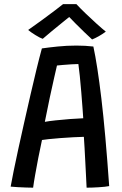

<svg xmlns="http://www.w3.org/2000/svg" viewBox="-20 -882 579 910"><path d="M137 7.5Q124 7.5 103.8 6.8Q83.5 6 63.5 5Q43.5 4 30.5 2.5Q35 -23.5 44.5 -70.5Q54 -117.5 67 -177Q80 -236.5 94.8 -302.2Q109.5 -368 124.5 -432.8Q139.5 -497.5 153.2 -554.2Q167 -611 178.5 -652.5Q209 -657 252.8 -661.5Q296.5 -666 342 -666Q384.5 -666 422.5 -661.5Q441.5 -574 460.5 -414.8Q479.5 -255.5 497.5 0Q480 3.5 447.8 5.5Q415.5 7.5 390.5 7.5Q389.5 -10.5 388 -42.5Q386.5 -74.5 384.5 -111.2Q382.5 -148 380.8 -181Q379 -214 377.5 -233.5Q357.5 -233 327.2 -231.5Q297 -230 265.5 -227.5Q234 -225 210 -222.5Q186 -220 179 -218.5Q169.5 -175.5 161.2 -132.2Q153 -89 146.5 -52.5Q140 -16 137 7.5ZM192.5 -304.5Q210.5 -308 243.2 -311.5Q276 -315 311.8 -317.8Q347.5 -320.5 374.5 -321.5Q373.5 -337 371 -371Q368.5 -405 365.2 -445.5Q362 -486 358.2 -522.2Q354.5 -558.5 351.5 -578.5Q340 -578.5 319 -577.2Q298 -576 278 -574.2Q258 -572.5 250 -571.5Q246 -554.5 236.8 -514Q227.5 -473.5 215.8 -418.8Q204 -364 192.5 -304.5ZM342 -862.5Q361 -842 386.8 -817.2Q412.5 -792.5 438 -769.5Q463.5 -746.5 481.5 -732Q464.5 -719.5 447.5 -710Q430.5 -700.5 416.5 -695Q402 -708 380.5 -728.8Q359 -749.5 338.8 -769.8Q318.5 -790 308 -801.5Q296.5 -792 273.8 -773.8Q251 -755.5 226 -734.8Q201 -714 182.5 -698Q170 -702 147.8 -715.8Q125.5 -729.5 113.5 -740Q143 -760.5 177.8 -786Q212.5 -811.5 241 -833Q269.5 -854.5 279 -862.5Q288 -862.5 309.2 -862.5Q330.5 -862.5 342 -862.5Z"/></svg>

Font: Grandstander
Style: Regular
Weight: 400
Designer: Tyler Finck
Foundry: Etcetera Type Co
Version: Version 1.200; ttfautohint (v1.8.3)